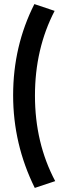

<svg xmlns="http://www.w3.org/2000/svg" viewBox="-20 -714 331 949"><path d="M151.9 214.8Q44.9 -1.5 44.9 -243.2Q44.9 -486.3 149.9 -693.8L250 -660.2Q152.8 -473.1 152.8 -241.2Q152.8 -7.3 252.9 181.2Z"/></svg>

Font: Apfel Grotezk Mittel
Style: Regular
Weight: 500
Designer: Luigi Gorlero
Foundry: © 2023, Luigi Gorlero & Collletttivo
Version: Version 2.000;Glyphs 3.2 (3217)